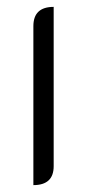

<svg xmlns="http://www.w3.org/2000/svg" viewBox="-20 -529 253 558"><path d="M77 -453Q77 -509 136 -509V-46Q136 9 77 9Z"/></svg>

Font: K2D ExtraLight
Style: Regular
Weight: 275
Designer: Katatrad Aksorn Co.,Ltd.
Foundry: Cadson Demak Co.,Ltd.
Version: Version 1.000; ttfautohint (v1.6)